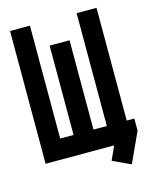

<svg xmlns="http://www.w3.org/2000/svg" viewBox="-119 -763 762 955"><g transform="rotate(-15 262.5 -285.5)"><path d="M378.9 0H25.9V-683.6H128.4V-102.5H197.3V-562.5H299.8V-102.5H368.7V-683.6H471.2V-103H510.3V-40.5L439.5 113.8L346.7 70.8Z"/></g></svg>

Font: Anka/Coder Condensed
Style: Bold
Weight: 700
Width: 4
Monospace: yes
Version: Version 001.100